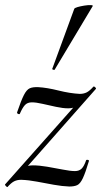

<svg xmlns="http://www.w3.org/2000/svg" viewBox="-29 -744 406 771"><path d="M1 7Q-1 8 -5.5 3Q-10 -2 -9 -3L308 -360L302 -349Q289 -326 277.5 -317.5Q266 -309 245 -309Q224 -309 196 -315Q168 -321 142 -327Q116 -333 99 -333Q81 -333 71 -322Q61 -311 51 -288Q50 -284 44 -286.5Q38 -289 40 -294Q56 -341 67 -362.5Q78 -384 90.5 -389.5Q103 -395 125 -394Q160 -392 206 -380.5Q252 -369 291 -367Q307 -367 319 -373Q331 -379 346 -396Q349 -398 353.5 -393.5Q358 -389 356 -387L40 -29L41 -40Q54 -63 68 -71.5Q82 -80 103 -80Q128 -80 160.5 -74.5Q193 -69 223.5 -63Q254 -57 272 -57Q289 -57 299 -67Q309 -77 317 -101Q319 -103 324 -102Q329 -101 328 -97Q314 -50 303.5 -28Q293 -6 281 -0.5Q269 5 249 5Q221 4 187.5 -2Q154 -8 120 -14.5Q86 -21 56 -22Q40 -22 28 -16Q16 -10 1 7ZM191 -465Q190 -462 184.5 -464Q179 -466 181 -468L269 -708Q270 -712 282 -715.5Q294 -719 309.5 -721.5Q325 -724 335.5 -723.5Q346 -723 343 -719Z"/></svg>

Font: Cormorant Garamond Light Medium
Style: Italic
Weight: 500
Italic angle: -10°
Version: Version 4.001